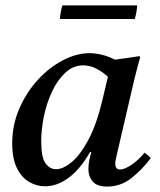

<svg xmlns="http://www.w3.org/2000/svg" viewBox="-20 -676 591 708"><path d="M146 11Q115 11 87 -5.5Q59 -22 42 -57Q25 -92 25 -147Q25 -215 51 -275Q77 -335 119 -381Q161 -427 211.5 -453.5Q262 -480 311 -480Q330 -480 354 -474.5Q378 -469 404 -456Q425 -459 447.5 -462Q470 -465 494 -469L497 -465Q485 -423 476 -385.5Q467 -348 458 -309L412 -111Q411 -104 408 -93Q405 -82 405 -72Q405 -63 409 -57Q413 -51 423 -51Q440 -51 466 -69Q492 -87 513 -113Q526 -104 536 -93Q502 -48 463 -18Q424 12 375 12Q338 12 322 -6.5Q306 -25 306 -53Q306 -80 317 -115H312Q275 -51 232.5 -20Q190 11 146 11ZM378 -393Q357 -412 334 -423.5Q311 -435 287 -435Q250 -435 221 -408Q192 -381 172 -338.5Q152 -296 142 -247.5Q132 -199 132 -155Q132 -95 148 -73.5Q164 -52 186 -52Q212 -52 243.5 -77.5Q275 -103 305.5 -159.5Q336 -216 358 -309ZM210 -656H486Q484 -630 477 -606H201Q203 -633 210 -656Z"/></svg>

Font: Tiro Devanagari Hindi
Style: Italic
Weight: 400
Italic angle: -11°
Designer: Devanagari: John Hudson & Fiona Ross, assisted by Paul Hanslow. Latin: John Hudson with Paul Hanslow, assisted by Kaja S
Foundry: Tiro Typeworks Ltd.
Version: Version 1.52